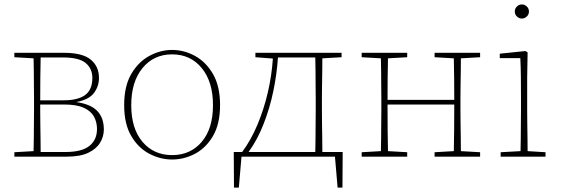

<svg xmlns="http://www.w3.org/2000/svg" viewBox="-20 -709 2541 869"><path d="M162 -210Q162 -183 162.5 -148.5Q163 -114 163.5 -80.5Q164 -47 164 -21H276Q350 -21 384.5 -48.5Q419 -76 419 -125Q419 -156 405.5 -181Q392 -206 359.5 -221Q327 -236 270 -236H162ZM45 0V-20L132 -25Q133 -51 133 -84.5Q133 -118 133.5 -151Q134 -184 134 -210V-260Q134 -286 133.5 -319.5Q133 -353 133 -386Q133 -419 132 -445L45 -450V-470H269Q354 -470 391 -439Q428 -408 428 -356Q428 -319 405.5 -288.5Q383 -258 325 -247Q390 -238 420 -207Q450 -176 450 -123Q450 -91 433 -63Q416 -35 379.5 -17.5Q343 0 282 0ZM264 -449H164Q163 -412 162.5 -358Q162 -304 162 -255H268Q333 -255 365.5 -279Q398 -303 398 -356Q398 -399 367.5 -424Q337 -449 264 -449Z M759 13Q706 13 656 -13Q606 -39 574 -93.5Q542 -148 542 -233Q542 -319 574 -374Q606 -429 656 -456Q706 -483 759 -483Q813 -483 862.5 -456Q912 -429 944 -374Q976 -319 976 -233Q976 -148 944 -93.5Q912 -39 862.5 -13Q813 13 759 13ZM759 -7Q842 -7 893 -67Q944 -127 944 -233Q944 -339 893 -401Q842 -463 759 -463Q676 -463 625 -401Q574 -339 574 -233Q574 -127 625 -67Q676 -7 759 -7Z M1173 -148Q1160 -114 1143 -82Q1126 -50 1105 -21H1407Q1408 -47 1408 -80.5Q1408 -114 1408.5 -148.5Q1409 -183 1409 -210V-260Q1409 -287 1408.5 -321.5Q1408 -356 1408 -390Q1408 -424 1407 -449H1238Q1233 -373 1217 -296Q1201 -219 1173 -148ZM1076 -21Q1116 -75 1145 -144Q1174 -213 1192 -290Q1210 -367 1215 -444L1136 -450V-470H1526V-450L1439 -445Q1439 -419 1438.5 -386Q1438 -353 1437.5 -319.5Q1437 -286 1437 -260V-210Q1437 -183 1437.5 -148.5Q1438 -114 1438.5 -80.5Q1439 -47 1439 -21H1531L1530 140H1508L1496 0H1073L1061 140H1039L1038 -21Z M1947 -450V-470H2153V-450L2066 -445Q2066 -419 2065.5 -386Q2065 -353 2064.5 -319.5Q2064 -286 2064 -260V-210Q2064 -184 2064.5 -151Q2065 -118 2065.5 -84.5Q2066 -51 2066 -25L2153 -20V0H1947V-20L2034 -25Q2035 -64 2035.5 -122.5Q2036 -181 2036 -236H1734Q1734 -178 1734.5 -120.5Q1735 -63 1736 -25L1823 -20V0H1617V-20L1704 -25Q1705 -51 1705 -84.5Q1705 -118 1705.5 -151Q1706 -184 1706 -210V-260Q1706 -286 1705.5 -319.5Q1705 -353 1705 -386Q1705 -419 1704 -445L1617 -450V-470H1823V-450L1736 -445Q1735 -408 1734.5 -354.5Q1734 -301 1734 -257H2036Q2036 -301 2035.5 -354.5Q2035 -408 2034 -445Z M2246 0V-20L2336 -25Q2337 -51 2337 -84.5Q2337 -118 2337.5 -151Q2338 -184 2338 -210V-259Q2338 -312 2337.5 -360Q2337 -408 2335 -446H2242V-466L2358 -478L2368 -472L2366 -356V-210Q2366 -184 2366.5 -150.5Q2367 -117 2367.5 -84Q2368 -51 2368 -25L2449 -20V0ZM2342 -625Q2330 -625 2320 -634Q2310 -643 2310 -657Q2310 -671 2320 -680Q2330 -689 2342 -689Q2354 -689 2364 -680Q2374 -671 2374 -657Q2374 -643 2364 -634Q2354 -625 2342 -625Z"/></svg>

Font: Source Serif 4 ExtraLight
Style: Regular
Weight: 200
Designer: Frank Grießhammer
Foundry: Adobe
Version: Version 4.005;hotconv 1.1.0;makeotfexe 2.6.0